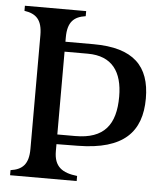

<svg xmlns="http://www.w3.org/2000/svg" viewBox="-51 -745 663 790"><g transform="rotate(5 280.5 -350.0)"><path d="M20 0H295V-21C233 -28 199 -51 199 -115V-144L288 -145C476 -147 549 -225 549 -363C549 -496 481 -567 315 -567H199V-585C199 -649 225 -672 273 -679V-700H20V-679C68 -672 94 -649 94 -585V-115C94 -51 68 -28 20 -21ZM199 -184V-526H295C396 -526 439 -463 439 -361C439 -245 392 -184 273 -184Z"/></g></svg>

Font: RL Madena
Style: Regular
Weight: 400
Designer: I Kadek Wantara Putra
Foundry: Roughlines ID
Version: Version 1.000;Glyphs 3.1.2 (3151)